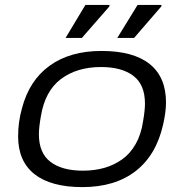

<svg xmlns="http://www.w3.org/2000/svg" viewBox="-20 -744 744 776"><path d="M245.1 -590.8 325.2 -724.1H422.9L421.9 -717.8L311 -590.8ZM454.1 -590.8 536.1 -724.1H632.8L631.8 -717.8L522 -590.8ZM313 12.2Q186 12.2 119.6 -40Q53.2 -92.3 53.2 -192.9Q53.2 -251.5 68.8 -306.2Q98.1 -418.9 180.7 -478.5Q263.2 -538.1 390.1 -538.1Q518.6 -538.1 584.7 -485.4Q650.9 -432.6 650.9 -330.1Q650.9 -291.5 639.2 -240.2Q611.3 -116.7 527.8 -52.2Q444.3 12.2 313 12.2ZM314.9 -54.2Q361.8 -54.2 401.4 -65.4Q440.9 -76.7 473.6 -99.9Q506.3 -123 528.3 -161.9Q550.3 -200.7 558.1 -252.9Q565.9 -297.4 565.9 -325.2Q565.9 -401.9 519 -437.5Q472.2 -473.1 388.2 -473.1Q291 -473.1 226.3 -424.6Q161.6 -376 145 -272.9Q137.2 -228.5 137.2 -201.2Q137.2 -125.5 184.1 -89.8Q231 -54.2 314.9 -54.2Z"/></svg>

Font: Archivo Expanded Light
Style: Italic
Weight: 300
Width: 7
Italic angle: -10°
Designer: Hector Gatti
Foundry: Omnibus-Type
Version: Version 2.001